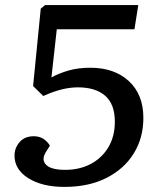

<svg xmlns="http://www.w3.org/2000/svg" viewBox="-20 -720 628 754"><path d="M431 -242Q431 -311 393 -344Q355 -377 286 -377Q256 -377 223 -369Q190 -361 150 -343L110 -382L140 -686L157 -700H523L508 -605H203L182 -416Q211 -432 249 -443Q287 -454 335 -454Q429 -454 486 -401.5Q543 -349 543 -257Q543 -178 505 -117Q467 -56 397.5 -21Q328 14 233 14Q146 14 91.5 -20Q37 -54 37 -109Q37 -139 57 -162Q77 -185 113 -185Q134 -185 150 -175Q166 -165 176 -148L159 -121Q142 -92 161.5 -72.5Q181 -53 236 -53Q293 -53 337 -76.5Q381 -100 406 -142.5Q431 -185 431 -242Z"/></svg>

Font: Literata 7pt Medium
Style: Italic
Weight: 500
Italic angle: -2°
Designer: Latin by Veronika Burian and Jose Scaglione. Greek by Irene Vlachou. Cyrillic by Vera Evstafieva
Foundry: TypeTogether
Version: Version 3.002